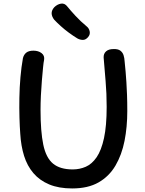

<svg xmlns="http://www.w3.org/2000/svg" viewBox="-20 -1052 814 1080"><path d="M109 -725Q114 -745 128 -756Q142 -767 168 -767Q196 -767 214 -753Q232 -739 228 -715Q225 -702 222 -670.5Q219 -639 215.5 -598Q212 -557 210 -514Q208 -471 208 -435Q208 -312 223.5 -238Q239 -164 278.5 -131.5Q318 -99 389 -99Q428 -99 462.5 -114Q497 -129 523.5 -167.5Q550 -206 565 -275Q580 -344 580 -451Q580 -527 574 -595.5Q568 -664 563 -728Q562 -750 576.5 -763Q591 -776 618 -776Q644 -777 657 -767Q670 -757 675 -741.5Q680 -726 681 -707Q684 -678 686.5 -649.5Q689 -621 691 -589.5Q693 -558 694.5 -518.5Q696 -479 696 -427Q696 -338 680.5 -259.5Q665 -181 629.5 -120.5Q594 -60 534.5 -26Q475 8 386 8Q311 8 257 -14.5Q203 -37 168 -78Q133 -119 115.5 -175Q98 -231 94 -299Q91 -338 89.5 -390.5Q88 -443 89 -501.5Q90 -560 95 -617.5Q100 -675 109 -725ZM415 -836Q392 -850 367.5 -868Q343 -886 321.5 -905.5Q300 -925 285 -941Q271 -959 270.5 -976.5Q270 -994 285 -1011Q302 -1028 323 -1031.5Q344 -1035 359 -1015Q375 -995 404 -963.5Q433 -932 467 -904Q481 -893 484.5 -875.5Q488 -858 476 -844Q462 -827 445.5 -827.5Q429 -828 415 -836Z"/></svg>

Font: Playpen Sans Medium
Style: Regular
Weight: 500
Designer: Laura Meseguer, Veronika Burian, José Scaglione
Foundry: TypeTogether
Version: Version 1.001